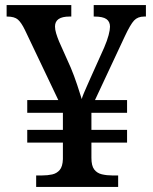

<svg xmlns="http://www.w3.org/2000/svg" viewBox="-20 -734 599 754"><path d="M122 0V-45H145Q167 -45 185 -49Q203 -53 214.5 -66.5Q226 -80 227 -109V-174H87V-224H227V-291H87V-341H209L78 -616Q64 -645 50.5 -657Q37 -669 8 -669H6V-714H260V-669H253Q196 -669 196 -630Q196 -618 200.5 -603Q205 -588 212 -571L258 -468Q271 -437 283 -401Q295 -365 301 -345Q303 -353 309 -367.5Q315 -382 322.5 -398.5Q330 -415 336 -429L389 -547Q401 -575 406.5 -596Q412 -617 412 -629Q412 -649 398 -659Q384 -669 351 -669H348V-714H553V-669H546Q521 -669 506.5 -653.5Q492 -638 470 -591L353 -341H479V-291H339V-224H479V-174H339V-114Q339 -83 350 -68.5Q361 -54 380 -49.5Q399 -45 421 -45H444V0Z"/></svg>

Font: Noto Serif Kannada Medium
Style: Regular
Weight: 500
Version: Version 2.003